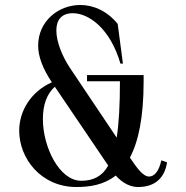

<svg xmlns="http://www.w3.org/2000/svg" viewBox="-20 -735 746 770"><path d="M650 -84 627 -92C617 -45 597 -27 578 -27C553 -27 528 -63 501 -103C535 -167 556 -264 556 -409V-434H329V-409H461C461 -315 457 -241 448 -183L263 -459C229 -509 206 -568 206 -613C206 -653 225 -682 272 -682C336 -682 422 -621 463 -480H473L452 -639C410 -691 355 -715 302 -715C214 -715 133 -650 133 -552C133 -509 151 -460 188 -405C103 -367 57 -289 57 -211C57 -99 145 15 286 15C342 15 397 6 444 -31C473 1 504 15 534 15C604 15 641 -24 650 -84ZM152 -257C152 -315 168 -359 200 -387L414 -71C390 -28 354 -10 306 -10C217 -10 152 -147 152 -257Z"/></svg>

Font: Sprat Condesed
Style: Regular
Weight: 400
Width: 3
Designer: Ethan Nakache
Foundry: Collletttivo
Version: Version 2.000;Glyphs 3.2 (3217)